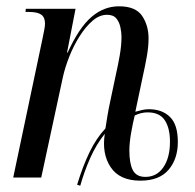

<svg xmlns="http://www.w3.org/2000/svg" viewBox="-20 -564 618 610"><path d="M225 23Q243 -36 264.5 -80.5Q286 -125 315 -156Q318 -176 321.5 -197Q325 -218 330 -241L349 -331Q355 -357 360.5 -388.5Q366 -420 366 -447Q366 -461 362.5 -477.5Q359 -494 349.5 -505.5Q340 -517 320 -517Q296 -517 274 -498Q252 -479 233 -449Q214 -419 200.5 -385Q187 -351 180 -320L111 0H22L115 -441Q118 -456 120.5 -468.5Q123 -481 123 -489Q123 -509 111 -517.5Q99 -526 73 -526H61L62 -536H220L193 -397H195Q231 -476 270.5 -510Q310 -544 358 -544Q411 -544 431.5 -513.5Q452 -483 452 -442Q452 -416 446.5 -385Q441 -354 434 -323L410 -209Q421 -212 431.5 -214.5Q442 -217 453 -217Q495 -217 520 -192.5Q545 -168 545 -113Q545 -59 515.5 -24.5Q486 10 426 10Q360 10 331.5 -33Q303 -76 313 -139Q285 -104 266 -60.5Q247 -17 235 26ZM442 -2Q478 -2 499 -32.5Q520 -63 520 -114Q520 -157 503.5 -182Q487 -207 449 -207Q428 -207 408 -197Q402 -173 396.5 -141.5Q391 -110 391 -85Q391 -45 402 -23.5Q413 -2 442 -2Z"/></svg>

Font: Noto Serif Display Condensed
Style: Italic
Weight: 400
Width: 3
Italic angle: -12°
Designer: Monotype Design Team
Foundry: Monotype Imaging Inc.
Version: Version 2.009